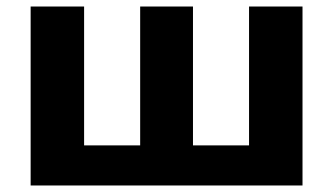

<svg xmlns="http://www.w3.org/2000/svg" viewBox="-20 -569 1022 589"><path d="M908 -549V0H74V-549H238V-123H410V-549H572V-123H744V-549Z"/></svg>

Font: Noto Sans UI Extra
Style: Regular
Weight: 800
Designer: Monotype Design Team
Foundry: Monotype Imaging Inc.
Version: Version 1.901